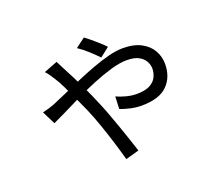

<svg xmlns="http://www.w3.org/2000/svg" viewBox="-117 -810 1235 1063"><g transform="rotate(-20 500.0 -278.5)"><path d="M520 -498Q498 -521 469 -547.5Q440 -574 411 -593L467 -635Q480 -626 500.5 -609Q521 -592 541 -574Q561 -556 575 -541ZM279 -560Q285 -548 291.5 -535.5Q298 -523 303 -513Q317 -487 337.5 -446.5Q358 -406 379 -362Q400 -318 415 -281Q432 -243 449 -198Q466 -153 482 -107Q498 -61 512.5 -18.5Q527 24 537 56L458 78Q445 30 427.5 -26.5Q410 -83 390 -141Q370 -199 348 -250Q329 -293 309 -336Q289 -379 271.5 -415Q254 -451 240 -472Q233 -484 221.5 -500.5Q210 -517 199 -529ZM113 -323Q136 -328 155 -334Q174 -340 184 -344Q218 -358 263 -378Q308 -398 359 -420Q410 -442 462 -461.5Q514 -481 562 -493.5Q610 -506 648 -506Q714 -506 756.5 -483Q799 -460 819.5 -423.5Q840 -387 840 -344Q840 -267 792 -219Q744 -171 640 -171Q607 -171 572.5 -179Q538 -187 516 -196L519 -269Q543 -258 574.5 -249.5Q606 -241 636 -241Q685 -241 713 -255.5Q741 -270 753 -294Q765 -318 765 -344Q765 -366 753.5 -387Q742 -408 716.5 -422Q691 -436 645 -436Q606 -436 552.5 -420.5Q499 -405 440.5 -381Q382 -357 326 -329.5Q270 -302 224.5 -279.5Q179 -257 152 -245Z"/></g></svg>

Font: Noto Sans SC Thin
Style: Regular
Weight: 400
Version: Version 2.004-H2;hotconv 1.0.118;makeotfexe 2.5.65603